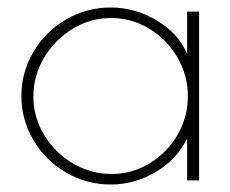

<svg xmlns="http://www.w3.org/2000/svg" viewBox="-20 -481 614 512"><path d="M37 -225Q37 -288 69 -342.5Q101 -397 156 -429Q211 -461 275 -461Q340 -461 398 -426.5Q456 -392 479 -337V-450H511V0H479V-112Q452 -56 395.5 -22.5Q339 11 275 11Q211 11 156 -21Q101 -53 69 -107.5Q37 -162 37 -225ZM481 -225Q481 -280 453 -328Q425 -376 378 -404.5Q331 -433 276 -433Q221 -433 173.5 -404Q126 -375 97.5 -327Q69 -279 69 -224Q69 -169 97.5 -121.5Q126 -74 174 -45.5Q222 -17 277 -17Q332 -17 379 -45.5Q426 -74 453.5 -121.5Q481 -169 481 -225Z"/></svg>

Font: Poiret One
Style: Regular
Weight: 400
Designer: Denis Masharov (denis.masharov@gmail.com), Cyreal (Charset Expansion)
Foundry: Denis Masharov
Version: Version 1.101